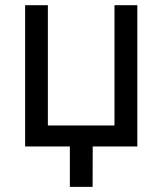

<svg xmlns="http://www.w3.org/2000/svg" viewBox="-20 -566 628 742"><path d="M77.1 -545.9H165V-81.1H422.4V-545.9H510.7V0H77.1ZM250 -31.2H338.4L337.9 156.2H250Z"/></svg>

Font: Inter RS Variable
Style: Regular
Weight: 400
Designer: Rasmus Andersson (customised by Maria Ramos and Noel Pretorius)
Foundry: rsms
Version: Version 3.001;Glyphs 3.2.3 (3260)